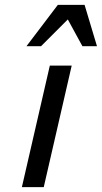

<svg xmlns="http://www.w3.org/2000/svg" viewBox="-20 -770 419 790"><path d="M70 0 185 -500H275L160 0ZM319 -580 259 -690 149 -580H89L218 -750H328L379 -580Z"/></svg>

Font: Perun
Style: Italic
Weight: 400
Italic angle: -12°
Foundry: Copyright (c) Stefan Peev, Context Ltd, 2016
Version: Version 1.027